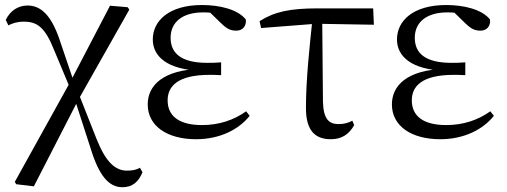

<svg xmlns="http://www.w3.org/2000/svg" viewBox="-20 -551 2061 780"><path d="M45.9 197.4 117.5 206 296.9 -143.3 505.3 -511.9 498.5 -521.7 426.9 -527.8 267.7 -222.5 40.1 187.9ZM477.3 209.6C518.6 209.6 543.1 187.2 558.9 148.8L548.5 130.6C534.2 139.2 516.2 142.2 496 142.2C448.7 142.2 409.9 109 371.2 10.9L299.4 -171L276.8 -146.4H284.1L348.6 53.1C382.3 163 422.3 209.6 477.3 209.6ZM264.9 -192.1 290.6 -215.5H281.1L220.1 -395.3C187.7 -487.7 146.9 -528.6 92.2 -528.6C52 -528.6 20.6 -506 3.4 -470L14 -448C30.2 -456.2 49.1 -463 76.8 -463C131.7 -463 163.1 -439.7 199.9 -347.5Z M776.3 14.6C872.9 14.6 949.8 -24.4 994.3 -80.5L979.9 -98.8C928.3 -62.1 868.4 -42.9 800.6 -42.9C707.1 -42.9 661 -79.9 661 -143.3C661 -199.8 700.7 -246.9 831.6 -246.9C842.2 -246.9 852.2 -246.9 878.3 -245.7V-297.7C853.9 -295.7 838.5 -295.7 822.2 -295.7C713.1 -295.7 673.1 -336.6 673.1 -397.6C673.1 -459.9 719.7 -500.7 805.7 -500.7C831.9 -500.7 851.4 -498.1 886 -491.9L876.7 -511.5L820.6 -512.6L877.9 -456.8C903.7 -431.9 918 -426.5 940.6 -426.5C964.3 -426.5 982 -444 978.6 -471.9C945.9 -512.9 873.1 -530.6 800.8 -530.6C665.5 -530.6 600.7 -465.9 600.7 -390.7C600.7 -321.8 659.4 -267.8 796.7 -263.4V-271.6C641.9 -267.2 580.1 -203.8 580.1 -126.7C580.1 -39.4 658.8 14.6 776.3 14.6Z M1040.7 -437.1 1264.4 -454.5 1498.9 -450.5 1496 -517H1270.4C1158.9 -517 1095 -503.6 1034.5 -465ZM1324.2 14.6C1369.1 14.6 1398.4 -6.1 1418.9 -42.7L1411.3 -60.7C1395.1 -51.7 1378.1 -46.9 1355.5 -46.9C1317.7 -46.9 1294.2 -65.2 1292 -136.8L1289 -474.9H1249.5C1237.4 -359.7 1222.9 -227.8 1222.9 -112.1C1222.9 -20 1260.3 14.6 1324.2 14.6Z M1768.3 14.6C1864.9 14.6 1941.8 -24.4 1986.3 -80.5L1971.9 -98.8C1920.3 -62.1 1860.4 -42.9 1792.6 -42.9C1699.1 -42.9 1653 -79.9 1653 -143.3C1653 -199.8 1692.7 -246.9 1823.6 -246.9C1834.2 -246.9 1844.2 -246.9 1870.3 -245.7V-297.7C1845.9 -295.7 1830.5 -295.7 1814.2 -295.7C1705.1 -295.7 1665.1 -336.6 1665.1 -397.6C1665.1 -459.9 1711.7 -500.7 1797.7 -500.7C1823.9 -500.7 1843.4 -498.1 1878 -491.9L1868.7 -511.5L1812.6 -512.6L1869.9 -456.8C1895.7 -431.9 1910 -426.5 1932.6 -426.5C1956.3 -426.5 1974 -444 1970.6 -471.9C1937.9 -512.9 1865.1 -530.6 1792.8 -530.6C1657.5 -530.6 1592.7 -465.9 1592.7 -390.7C1592.7 -321.8 1651.4 -267.8 1788.7 -263.4V-271.6C1633.9 -267.2 1572.1 -203.8 1572.1 -126.7C1572.1 -39.4 1650.8 14.6 1768.3 14.6Z"/></svg>

Font: Source Han Serif CN VF
Style: Regular
Weight: 250
Designer: Ryoko NISHIZUKA 西塚涼子 (kana & ideographs); Frank Grießhammer (Latin, Greek & Cyrillic); Wenlong ZHANG 张文龙 (bopomofo); San
Foundry: Adobe
Version: Version 2.002;hotconv 1.1.0;makeotfexe 2.6.0